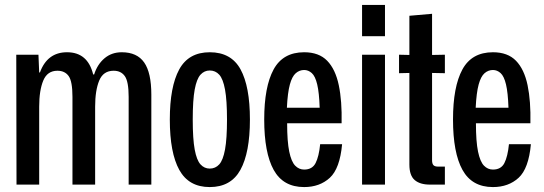

<svg xmlns="http://www.w3.org/2000/svg" viewBox="-20 -749 2209 779"><path d="M47 0 46 -527H136L139 -455H142Q172 -537 252 -537Q336 -537 358 -447H362Q375 -488 404 -512.5Q433 -537 474 -537Q536 -537 565 -495.5Q594 -454 594 -365V0H502V-356Q502 -418 486.5 -440Q471 -462 441 -462Q399 -462 382.5 -422Q366 -382 366 -316V0H274V-356Q274 -419 258.5 -440.5Q243 -462 213 -462Q172 -462 155.5 -422Q139 -382 139 -316V0Z M831 10Q746 10 707.5 -59.5Q669 -129 669 -264Q669 -397 707 -467Q745 -537 831 -537Q918 -537 956 -467.5Q994 -398 994 -264Q994 -130 955.5 -60Q917 10 831 10ZM831 -65Q854 -65 869.5 -82Q885 -99 893 -142.5Q901 -186 901 -264Q901 -342 893 -385.5Q885 -429 869.5 -446Q854 -463 831 -463Q809 -463 793.5 -446Q778 -429 770 -386Q762 -343 762 -264Q762 -185 770 -142Q778 -99 793.5 -82Q809 -65 831 -65Z M1214 10Q1129 10 1090.5 -59.5Q1052 -129 1052 -264Q1052 -397 1090 -467Q1128 -537 1214 -537Q1274 -537 1307.5 -502.5Q1341 -468 1354.5 -403.5Q1368 -339 1366 -249H1145Q1145 -175 1153.5 -134Q1162 -93 1177.5 -77Q1193 -61 1214 -61Q1247 -61 1260.5 -87.5Q1274 -114 1279 -164H1368Q1359 -65 1318 -27.5Q1277 10 1214 10ZM1214 -465Q1195 -465 1180 -452Q1165 -439 1156 -406Q1147 -373 1144 -312H1277Q1275 -373 1267 -406.5Q1259 -440 1245 -452.5Q1231 -465 1214 -465Z M1449 -602V-729H1542V-602ZM1449 0V-527H1542V0Z M1724 0Q1684 0 1662.5 -18.5Q1641 -37 1641 -81V-453L1599 -452V-527L1641 -526V-685L1733 -693V-526L1785 -527V-452L1733 -453V-99Q1733 -85 1738.5 -79Q1744 -73 1758 -73H1785V0Z M1980 10Q1895 10 1856.5 -59.5Q1818 -129 1818 -264Q1818 -397 1856 -467Q1894 -537 1980 -537Q2040 -537 2073.5 -502.5Q2107 -468 2120.5 -403.5Q2134 -339 2132 -249H1911Q1911 -175 1919.5 -134Q1928 -93 1943.5 -77Q1959 -61 1980 -61Q2013 -61 2026.5 -87.5Q2040 -114 2045 -164H2134Q2125 -65 2084 -27.5Q2043 10 1980 10ZM1980 -465Q1961 -465 1946 -452Q1931 -439 1922 -406Q1913 -373 1910 -312H2043Q2041 -373 2033 -406.5Q2025 -440 2011 -452.5Q1997 -465 1980 -465Z"/></svg>

Font: Mona Sans Condensed Medium
Style: Regular
Weight: 500
Width: 3
Designer: Deni Anggara
Foundry: GitHub
Version: Version 1.001; ttfautohint (v1.8.4.7-5d5b);gftools[0.9.31]